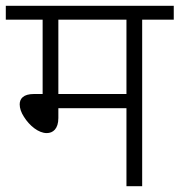

<svg xmlns="http://www.w3.org/2000/svg" viewBox="-20 -642 619 662"><path d="M579.1 -574.2V-622.1H0V-574.2H127V-317.9H97.2C60.5 -317.9 47.9 -301.8 47.9 -282.2C47.9 -269 52.7 -254.4 62.5 -239.3C82 -208 113.3 -183.1 141.1 -183.1C162.6 -183.1 181.2 -197.8 181.2 -234.9V-269H416V0H470.2V-574.2ZM416 -317.9H181.2V-574.2H416Z"/></svg>

Font: Noto Reveo Sans
Style: Regular
Weight: 300
Designer: Monotype Design Team
Foundry: Monotype Imaging Inc.
Version: Version 2.007